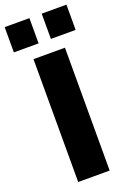

<svg xmlns="http://www.w3.org/2000/svg" viewBox="-196 -1013 722 1072"><g transform="rotate(-20 165.5 -476.5)"><path d="M202 -803V-953H349V-803ZM-18 -803V-953H129V-803ZM72 0V-730H259V0Z"/></g></svg>

Font: Mplus 1p ExtraBold
Style: Regular
Weight: 800
Version: Version 1.061